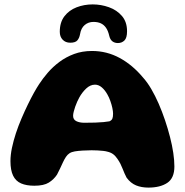

<svg xmlns="http://www.w3.org/2000/svg" viewBox="-20 -832 840 872"><path d="M654 20Q622.5 20 598 10Q573.5 0 555 -25Q550 -34 545.8 -44Q541.5 -54 537.2 -64.8Q533 -75.5 527.5 -86.8Q522 -98 514 -109.5Q504.5 -124 493.5 -132Q482.5 -140 466.5 -143.5Q460 -145.5 448.2 -146.8Q436.5 -148 422.8 -148.8Q409 -149.5 396 -149.5Q376 -149.5 355.8 -148.2Q335.5 -147 320 -144.5Q305 -142 295.8 -136Q286.5 -130 279.5 -119.5Q272.5 -109 266.2 -95.5Q260 -82 253.2 -67.5Q246.5 -53 239 -39Q224.5 -17 201.8 -2.8Q179 11.5 136 11.5Q100 11.5 75.8 1Q51.5 -9.5 39.5 -34.2Q27.5 -59 27.5 -100Q27.5 -128 34.2 -160.2Q41 -192.5 52.2 -226.8Q63.5 -261 77.8 -294.2Q92 -327.5 106.5 -357.2Q121 -387 134.2 -410.8Q147.5 -434.5 157.5 -449.5Q174 -475 197 -501.8Q220 -528.5 249.8 -550.8Q279.5 -573 316.5 -586.8Q353.5 -600.5 398 -600.5Q465 -600.5 523.5 -568.8Q582 -537 629.5 -480Q649 -458.5 667 -427.8Q685 -397 700.8 -360.8Q716.5 -324.5 729.5 -286Q742.5 -247.5 752.2 -209.5Q762 -171.5 767 -137.5Q772 -103.5 772 -76Q772 -23 739.8 -1.5Q707.5 20 654 20ZM477 -281Q487 -285.5 490.2 -293Q493.5 -300.5 493.5 -315.5Q493.5 -326.5 490.2 -341.8Q487 -357 481.2 -373.2Q475.5 -389.5 468 -402.5Q457 -422.5 442.5 -435Q428 -447.5 411.5 -447.5Q390 -447.5 371.2 -429.8Q352.5 -412 340 -389Q335.5 -381 330.5 -370Q325.5 -359 321.5 -347.2Q317.5 -335.5 314.8 -324.8Q312 -314 312 -306Q312 -289 326.5 -281.8Q341 -274.5 363 -274.5Q391 -274.5 412.5 -275.2Q434 -276 450.2 -277.5Q466.5 -279 477 -281ZM299 -638Q277.5 -638 264.5 -651.8Q251.5 -665.5 251.5 -687.5Q251.5 -730.5 272.5 -758Q293.5 -785.5 327.8 -798.8Q362 -812 401 -812Q439 -812 474.8 -799.2Q510.5 -786.5 533.8 -759.5Q557 -732.5 557 -690Q557 -659.5 545 -648Q533 -636.5 515.5 -636.5Q500.5 -636.5 490.2 -644.5Q480 -652.5 476 -670Q471 -692 461.5 -705.8Q452 -719.5 438 -726Q424 -732.5 404.5 -732.5Q381.5 -732.5 364.8 -718.5Q348 -704.5 343.5 -676.5Q340.5 -659.5 331.5 -648.8Q322.5 -638 299 -638Z"/></svg>

Font: Gluten
Style: Bold
Weight: 700
Designer: Tyler Finck
Foundry: Etcetera Type Company
Version: Version 1.204